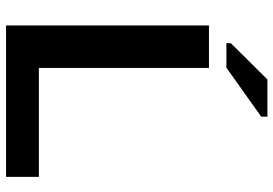

<svg xmlns="http://www.w3.org/2000/svg" viewBox="-158 -768 926 651"><g transform="rotate(90 305.5 -443.0)"><path d="M66.9 0V-688H210.9V-111.3H580.1V0ZM127 -747.1V-762.2L250 -886.2H376V-865.2L210 -747.1Z"/></g></svg>

Font: Liberation Sans
Style: Bold
Weight: 700
Designer: Steve Matteson
Foundry: Ascender Corporation
Version: Version 2.1.5